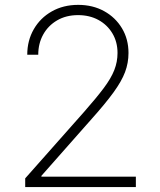

<svg xmlns="http://www.w3.org/2000/svg" viewBox="-20 -757 649 777"><path d="M82 0V-35.2L319.8 -303.7Q370.1 -360.8 399.9 -400.6Q429.7 -440.4 442.6 -473.6Q455.6 -506.8 455.6 -542.5Q455.6 -587.4 434.8 -622.1Q414.1 -656.7 378.2 -676.3Q342.3 -695.8 295.9 -695.8Q247.6 -695.8 211.2 -674.6Q174.8 -653.3 154.8 -617.2Q134.8 -581.1 134.8 -535.6H90.3Q90.3 -592.8 116.7 -638.7Q143.1 -684.6 189.7 -710.9Q236.3 -737.3 296.4 -737.3Q355.5 -737.3 401.4 -711.9Q447.3 -686.5 473.6 -642.6Q500 -598.6 500 -542.5Q500 -502.4 486.1 -465.3Q472.2 -428.2 439 -382.6Q405.8 -336.9 347.2 -271.5L147.5 -45.4V-42H529.8V0Z"/></svg>

Font: Inter 16pt ExtraLight
Style: Regular
Weight: 250
Version: Version 4.001;git-66647c0bb